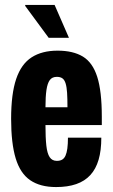

<svg xmlns="http://www.w3.org/2000/svg" viewBox="-20 -745 457 777"><path d="M207 12Q143 12 102.5 -15.5Q62 -43 43.5 -104Q25 -165 25 -264Q25 -365 45.5 -425.5Q66 -486 108 -513Q150 -540 213 -540Q276 -540 315.5 -516Q355 -492 373.5 -434Q392 -376 392 -273V-239H164Q164 -188 167.5 -156Q171 -124 181 -109Q191 -94 210 -94Q223 -94 231.5 -99Q240 -104 245 -115Q250 -126 252.5 -144Q255 -162 255 -188H390Q390 -136 379 -98.5Q368 -61 345.5 -36.5Q323 -12 288.5 0Q254 12 207 12ZM164 -311H253Q253 -346 251.5 -369.5Q250 -393 245.5 -407.5Q241 -422 232.5 -428Q224 -434 210 -434Q191 -434 181.5 -421Q172 -408 168 -381Q164 -354 164 -311ZM259 -592H177L82 -721V-725H201Z"/></svg>

Font: Archivo ExtraCondensed ExtraBold
Style: Regular
Weight: 800
Width: 2
Designer: Hector Gatti
Foundry: Omnibus-Type
Version: Version 2.001